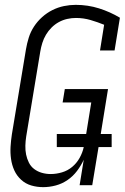

<svg xmlns="http://www.w3.org/2000/svg" viewBox="-20 -763 515 791"><path d="M158 8Q132 8 108.5 1Q85 -6 67 -22.5Q49 -39 39 -61Q29 -83 25.5 -108Q22 -133 23.5 -158.5Q25 -184 29 -210L87 -560Q91 -584 98.5 -608Q106 -632 120 -653.5Q134 -675 153.5 -692.5Q173 -710 196 -721.5Q219 -733 243.5 -738Q268 -743 292 -743Q342 -743 388 -728.5Q434 -714 474 -690L452 -555H392L409 -661Q382 -672 353 -680.5Q324 -689 293 -689Q275 -689 257 -685Q239 -681 222.5 -672Q206 -663 192.5 -649.5Q179 -636 169.5 -620Q160 -604 154.5 -586.5Q149 -569 146 -551L88 -201Q85 -182 84.5 -163Q84 -144 87.5 -126.5Q91 -109 99 -93Q107 -77 121 -66.5Q135 -56 152.5 -51Q170 -46 189 -46Q212 -46 235.5 -53Q259 -60 277.5 -75.5Q296 -91 308 -112.5Q320 -134 325 -157H214V-211H335L356 -341H238L247 -396H425L395 -211H440V-157H386L360 0H308L325 -105Q314 -81 297.5 -59Q281 -37 258.5 -21.5Q236 -6 210 1Q184 8 158 8Z"/></svg>

Font: Iosevka QP Light
Style: Italic
Weight: 300
Italic angle: -9°
Designer: Belleve Invis
Foundry: Belleve Invis
Version: Version 20.0.0; ttfautohint (v1.8.4)